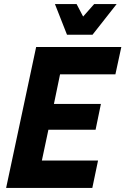

<svg xmlns="http://www.w3.org/2000/svg" viewBox="-20 -920 614 940"><path d="M10 0 157 -690H574L545 -556H274L244 -411H474L448 -285H217L185 -134H460L432 0ZM249 -900H355L387 -839L441 -900H551L433 -750H308Z"/></svg>

Font: Radio Canada Condensed
Style: Bold Italic
Weight: 700
Width: 3
Italic angle: -12°
Designer: Charles Daoud, Etienne Aubert Bonn, Alexandre Saumier Demers, Jacques Le Bailly
Foundry: Radio-Canada
Version: Version 2.104; ttfautohint (v1.8.4.7-5d5b);gftools[0.9.28.de